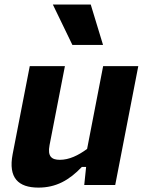

<svg xmlns="http://www.w3.org/2000/svg" viewBox="-20 -842 660 874"><path d="M115.5 -541 37.5 -140C17 -32.5 63 12 155 12C234.5 12 294.5 -21 352.5 -82H372L363.5 0H504.5L609.5 -541H449.5L376.5 -164C336 -134.5 295 -114.5 252.5 -114.5C216 -114.5 195.5 -129 205.5 -181L275.5 -541ZM449 -637.5 393 -821.5H220.5L309.5 -637.5Z"/></svg>

Font: Monaspace Neon ExtraBold
Style: Italic
Weight: 800
Italic angle: -11°
Designer: Riley Cran & the Lettermatic Team
Foundry: Lettermatic
Version: Version 1.200 (Monaspace Neon)